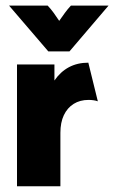

<svg xmlns="http://www.w3.org/2000/svg" viewBox="-20 -653 400 673"><path d="M39.6 0V-427.1H170.8V-370.8Q191.7 -401.4 221.5 -417.4Q251.4 -433.3 289.6 -433.3L322.9 -297.9Q315.3 -300.7 306.9 -301.7Q298.6 -302.8 290.3 -302.8Q260.4 -302.8 238.2 -288.9Q216 -275 203.8 -249.3Q191.7 -223.6 191.7 -187.5V0ZM149.3 -472.9 11.8 -633.3H147.2Q158.3 -621.5 168.4 -607.6Q178.5 -593.8 187.5 -579.9Q197.2 -593.8 207.3 -607.6Q217.4 -621.5 228.5 -633.3H360.4L223.6 -472.9Z"/></svg>

Font: Afacad Flux ExtraBold
Style: Regular
Weight: 800
Designer: Kristian Moeller
Foundry: Dicotype
Version: Version 1.100